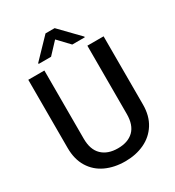

<svg xmlns="http://www.w3.org/2000/svg" viewBox="-214 -1033 1067 1168"><g transform="rotate(-30 319.5 -448.5)"><path d="M395 -767 320 -846 246 -767H159V-773L288 -907H352L483 -772V-767ZM321 10Q244 10 184 -18Q124 -46 90 -101.5Q56 -157 56 -236V-715H169V-236Q169 -159 209.5 -120Q250 -81 321 -81Q392 -81 431.5 -119.5Q471 -158 471 -236V-715H585V-236Q585 -157 550 -101.5Q515 -46 455 -18Q395 10 321 10Z"/></g></svg>

Font: Freesentation 6 SemiBold
Style: Regular
Weight: 600
Designer: glyphs from Roboto by Christian Robertson / Hangul glyphs from Noto Sans CJK(Source Han Sans) by Jang Soo-young and Kang
Foundry: PT&
Version: Version 2.001